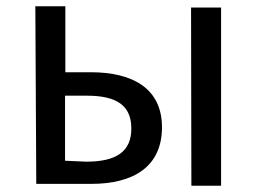

<svg xmlns="http://www.w3.org/2000/svg" viewBox="-20 -563 830 614"><path d="M96 25H272C407 25 498 -30 498 -156C498 -279 406 -332 270 -332H189V-543H93ZM188 -49V-257H258C354 -257 400 -225 400 -152C400 -79 353 -46 256 -46ZM592 31H687V-539H591Z"/></svg>

Font: GenEiGothic-pro-Regular
Style: Regular
Weight: 400
Designer: Ryoko NISHIZUKA (kana & ideographs); Paul D. Hunt (Latin, Greek & Cyrillic); Wenlong ZHANG (bopomofo); Sandoll Communica
Foundry: Adobe Systems Incorporated; o_tamon
Version: Version 1.000.140830